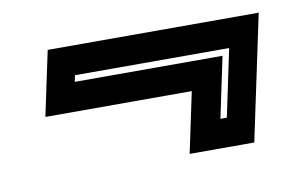

<svg xmlns="http://www.w3.org/2000/svg" viewBox="-43 -512 649 414"><g transform="rotate(-10 282.0 -305.0)"><path d="M542.5 -441.5 484.5 -167.5H343L371 -300H50.5L80.5 -441.5ZM466.5 -377.5H129L126 -363.5H449.5L421.5 -230.5H435.5Z"/></g></svg>

Font: Tourney Thin
Style: Bold Italic
Weight: 700
Italic angle: -12°
Version: Version 1.015